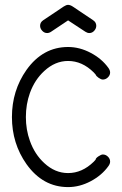

<svg xmlns="http://www.w3.org/2000/svg" viewBox="-20 -762 496 782"><path d="M372.1 -657Q372.1 -646 363.8 -636.7Q355.5 -627.4 343.8 -627.4Q335.7 -627.4 327.6 -632.8L257.3 -679L188.2 -632.8Q180.2 -627.4 171.9 -627.4Q160.4 -627.4 151.9 -636.7Q143.3 -646 143.3 -657Q143.3 -671.4 156.5 -679.9L239.7 -735.6Q249.8 -742.2 257.3 -742.2Q265.6 -742.2 275.9 -735.6L358.9 -679.9Q372.1 -671.4 372.1 -657ZM428.5 -103.8Q428.5 -95.2 421.9 -85.9Q395 -48.1 349.7 -24Q304.4 0 257.3 0Q154.5 0 87.9 -93.5Q28.6 -177.5 28.6 -285.2Q28.6 -393.1 87.9 -477.3Q154.5 -570.6 257.3 -570.6Q304.4 -570.6 349.7 -546.6Q395 -522.7 421.9 -484.9Q428.5 -475.1 428.5 -466.8Q428.5 -455.6 419.4 -446.8Q410.4 -438 398.9 -438Q391.6 -438 381.6 -445.1Q371.6 -452.1 369.4 -458.5Q369.4 -459.2 361.8 -467Q314.7 -513.7 257.3 -513.7Q204.6 -513.7 160.6 -473.1Q121.3 -437.3 101.8 -383.1Q85.4 -337.2 85.4 -285.2Q85.4 -233.6 101.8 -188.2Q121.3 -133.5 160.4 -97.7Q204.1 -57.1 257.3 -57.1Q314.5 -57.1 361.8 -103.3Q365 -106.4 369.4 -111.6Q369.6 -117.7 380.9 -125.2Q392.1 -132.8 398.9 -132.8Q410.4 -132.8 419.4 -124.1Q428.5 -115.5 428.5 -103.8Z"/></svg>

Font: EnergyBar
Style: Regular
Weight: 400
Italic angle: -10°
Version: 1.0 2000-03-28